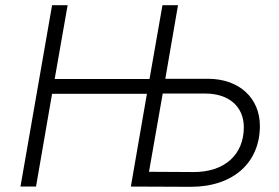

<svg xmlns="http://www.w3.org/2000/svg" viewBox="-20 -720 1077 741"><path d="M607 -700 557 -415H191L241 -700H181L59 0H119L181 -358H547L485 0L716 1C881 1 983 -93 983 -234C983 -340 905 -416 782 -416H618L667 -700ZM555 -57 608 -359H772C864 -359 921 -308 921 -229C921 -124 848 -55 725 -56Z"/></svg>

Font: Fixel Display Light
Style: Italic
Weight: 300
Italic angle: -10°
Designer: AlfaBravo + MacPaw
Foundry: Kyrylo Tkachov, Marchela Mozhyna, Serhii Makarenko, Maria Weinstein, Zakhar Kryvoshyya
Version: Version 1.210;Glyphs 3.2 (3217)